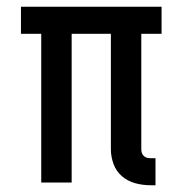

<svg xmlns="http://www.w3.org/2000/svg" viewBox="-20 -540 540 568"><path d="M425 8Q402 8 380 2Q358 -4 341 -18.5Q324 -33 316 -54.5Q308 -76 308 -99V-440H192V0H102V-440H42V-520H458V-440H398V-99Q398 -93 399.5 -88Q401 -83 405 -79Q409 -75 414 -73.5Q419 -72 425 -72H440V8Z"/></svg>

Font: Iosevka SS04 Medium
Style: Regular
Weight: 500
Monospace: yes
Designer: Belleve Invis
Foundry: Belleve Invis
Version: Version 19.0.0; ttfautohint (v1.8.4)